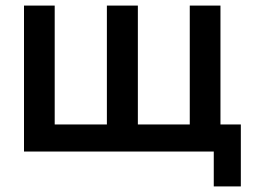

<svg xmlns="http://www.w3.org/2000/svg" viewBox="-20 -543 910 688"><path d="M746 125H843V-97H770V-523H660V-97H474V-523H363V-97H176V-523H66V0H746Z"/></svg>

Font: FIGSv2-sans-serif SemiBold
Style: Regular
Weight: 600
Designer: Matt McInerney, Pablo Impallari, Rodrigo Fuenzalida,Mirko Velimirovic
Foundry: Matt McInerney, Pablo Impallari, Rodrigo Fuenzalida
Version: Version 4.021;hotconv 1.0.109;makeotfexe 2.5.65596